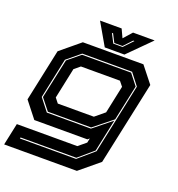

<svg xmlns="http://www.w3.org/2000/svg" viewBox="-168 -827 1074 1156"><g transform="rotate(20 369.0 -249.0)"><path d="M-12.5 200 17.5 59H405L454 18.5L460 -10L448 0H108L27 -103L98 -437L222.5 -540H610.5L692 -437L578 97L453.5 200ZM64.5 134H424.5L524.5 48L619.5 -400L562 -474.5H242.5L157 -404L102.5 -146L163.5 -68H446L562 -161.5L518 46L423.5 127H66ZM167.5 -75 109.5 -148 164 -402 243.5 -467.5H558L612.5 -398L564 -170.5L445 -75ZM207 -141.5H438L498.5 -191.5L536 -368.5L511.5 -399H261.5L224.5 -368.5L183 -172ZM357 -556 275 -698H413.5L438.5 -644L486.5 -698H625L483 -556ZM397.5 -595H457L512 -653H504L454.5 -600.5H402L375 -653H367.5Z"/></g></svg>

Font: Tourney Expanded ExtraBold
Style: Italic
Weight: 800
Width: 7
Italic angle: -12°
Designer: Tyler Finck
Foundry: Etcetera Type Co
Version: Version 1.010; ttfautohint (v1.8.3)